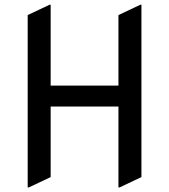

<svg xmlns="http://www.w3.org/2000/svg" viewBox="-20 -777 719 816"><path d="M97.7 19.5V-712.9L190.4 -756.8H195.3V-413.1H483.4V-712.9L576.2 -756.8H581.1V-24.4L488.3 19.5H483.4V-324.2H195.3V-24.4L102.5 19.5Z"/></svg>

Font: Nova Flat
Style: Book
Weight: 400
Version: Version 2.000